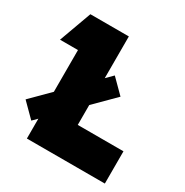

<svg xmlns="http://www.w3.org/2000/svg" viewBox="-162 -832 929 964"><g transform="rotate(30 303.0 -350.0)"><path d="M20 -513 88 -700H311V-458L348 -495L426 -417L311 -302V-187H576V0H124V-115L98 -89L20 -167L124 -271V-513Z"/></g></svg>

Font: Clickuper
Style: Bold
Weight: 700
Designer: Denis Ignatov
Foundry: Denis Ignatov
Version: Version 1.10 April 16, 2021